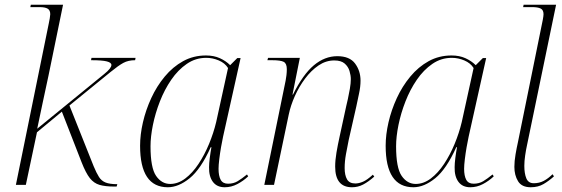

<svg xmlns="http://www.w3.org/2000/svg" viewBox="-20 -780 2372 810"><path d="M462 7Q424 7 400 0Q376 -7 359 -28.5Q342 -50 324 -96L241 -309L136 -222L89 0H47L186 -682Q188 -691 190 -703Q192 -715 192 -720Q192 -737 181 -743.5Q170 -750 147 -750H108L110 -760H246L207 -570Q197 -519 184.5 -460.5Q172 -402 159.5 -344Q147 -286 137 -237L420 -468Q450 -492 450 -506Q450 -516 430.5 -521Q411 -526 364 -526L366 -536H552L550 -526Q521 -526 500 -514.5Q479 -503 446 -476L273 -335L375 -79Q387 -50 397.5 -33.5Q408 -17 425.5 -10Q443 -3 475 -3L472 7Z M688 10Q571 10 571 -165Q571 -212 583 -264Q595 -316 618 -366Q641 -416 675 -457Q709 -498 752.5 -522Q796 -546 849 -546Q882 -546 907.5 -534.5Q933 -523 951 -505L981 -535H995L921 -203Q917 -185 912.5 -159Q908 -133 905 -108Q902 -83 902 -68Q902 -38 911 -21.5Q920 -5 942 -5Q965 -5 982.5 -15.5Q1000 -26 1022 -44L1027 -36Q1007 -17 981.5 -3.5Q956 10 928 10Q895 10 878 -13Q861 -36 862 -75Q862 -90 865 -114Q868 -138 872 -159H869Q827 -66 780 -28Q733 10 688 10ZM698 -4Q731 -4 761.5 -27Q792 -50 817.5 -88.5Q843 -127 862 -173Q881 -219 892 -265L942 -493Q929 -514 903 -525Q877 -536 850 -536Q805 -536 768 -510.5Q731 -485 702.5 -443.5Q674 -402 654.5 -352Q635 -302 625 -252.5Q615 -203 615 -163Q615 -72 638.5 -38Q662 -4 698 -4Z M1465 10Q1394 10 1394 -77Q1394 -104 1399.5 -136.5Q1405 -169 1413 -205L1441 -334Q1443 -342 1447.5 -362Q1452 -382 1456 -405.5Q1460 -429 1460 -446Q1460 -462 1454.5 -480.5Q1449 -499 1434 -512Q1419 -525 1390 -525Q1355 -525 1324 -504Q1293 -483 1267.5 -449Q1242 -415 1224 -375Q1206 -335 1198 -296L1136 0H1095L1185 -440Q1187 -450 1188.5 -463Q1190 -476 1190 -488Q1190 -512 1177 -519Q1164 -526 1127 -526H1108L1111 -536H1245L1214 -381H1216Q1258 -466 1304 -504.5Q1350 -543 1403 -543Q1455 -543 1478 -512Q1501 -481 1501 -440Q1501 -414 1494.5 -384.5Q1488 -355 1483 -330L1451 -189Q1445 -160 1439.5 -129.5Q1434 -99 1434 -71Q1434 -41 1444 -23.5Q1454 -6 1479 -6Q1494 -6 1511.5 -13.5Q1529 -21 1553 -43L1559 -35Q1534 -13 1512 -1.5Q1490 10 1465 10Z M1724 10Q1607 10 1607 -165Q1607 -212 1619 -264Q1631 -316 1654 -366Q1677 -416 1711 -457Q1745 -498 1788.5 -522Q1832 -546 1885 -546Q1918 -546 1943.5 -534.5Q1969 -523 1987 -505L2017 -535H2031L1957 -203Q1953 -185 1948.5 -159Q1944 -133 1941 -108Q1938 -83 1938 -68Q1938 -38 1947 -21.5Q1956 -5 1978 -5Q2001 -5 2018.5 -15.5Q2036 -26 2058 -44L2063 -36Q2043 -17 2017.5 -3.5Q1992 10 1964 10Q1931 10 1914 -13Q1897 -36 1898 -75Q1898 -90 1901 -114Q1904 -138 1908 -159H1905Q1863 -66 1816 -28Q1769 10 1724 10ZM1734 -4Q1767 -4 1797.5 -27Q1828 -50 1853.5 -88.5Q1879 -127 1898 -173Q1917 -219 1928 -265L1978 -493Q1965 -514 1939 -525Q1913 -536 1886 -536Q1841 -536 1804 -510.5Q1767 -485 1738.5 -443.5Q1710 -402 1690.5 -352Q1671 -302 1661 -252.5Q1651 -203 1651 -163Q1651 -72 1674.5 -38Q1698 -4 1734 -4Z M2219 10Q2181 10 2165.5 -15.5Q2150 -41 2150 -76Q2150 -100 2155 -129Q2160 -158 2165 -180L2270 -697Q2273 -713 2273 -720Q2273 -738 2261 -744Q2249 -750 2225 -750H2187L2189 -760H2326L2203 -166Q2199 -148 2195.5 -124Q2192 -100 2192 -80Q2192 -48 2200.5 -27.5Q2209 -7 2232 -7Q2255 -7 2274 -17Q2293 -27 2311 -45L2317 -36Q2296 -17 2273 -3.5Q2250 10 2219 10Z"/></svg>

Font: Noto Serif Display ExtraLight
Style: Italic
Weight: 200
Italic angle: -12°
Designer: Monotype Design Team
Foundry: Monotype Imaging Inc.
Version: Version 2.009